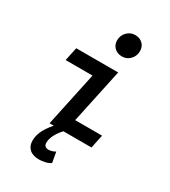

<svg xmlns="http://www.w3.org/2000/svg" viewBox="-224 -831 1029 1162"><g transform="rotate(30 290.0 -250.0)"><path d="M240 222Q197 222 173.5 200.5Q150 179 150 142Q150 103 171 63.5Q192 24 238 -23L284 0Q257 29 243 57.5Q229 86 229 110Q229 127 237.5 134.5Q246 142 261 142Q272 142 284 138.5Q296 135 308 128L321 201Q304 212 282 217Q260 222 240 222ZM187 0 268 -380H80L100 -474H393L312 -94H500L480 0ZM363 -569Q331 -569 310.5 -589Q290 -609 290 -639Q290 -674 313.5 -698Q337 -722 370 -722Q402 -722 422.5 -702.5Q443 -683 443 -652Q443 -617 420 -593Q397 -569 363 -569Z"/></g></svg>

Font: Sometype Mono SemiBold
Style: Italic
Weight: 600
Italic angle: -12°
Designer: Ryoichi Tsunekawa
Foundry: Dharma Type
Version: Version 1.001